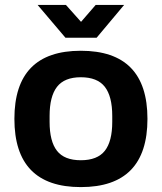

<svg xmlns="http://www.w3.org/2000/svg" viewBox="-20 -743 653 775"><path d="M131.8 -723.1H246.1L307.1 -654.8L366.2 -723.1H481L370.1 -590.8H244.1ZM306.2 12.2Q38.1 12.2 38.1 -263.2Q38.1 -538.1 306.2 -538.1Q575.2 -538.1 575.2 -263.2Q575.2 12.2 306.2 12.2ZM306.2 -96.2Q373 -96.2 403.1 -134.3Q433.1 -172.4 433.1 -251V-274.9Q433.1 -354 403.1 -392.6Q373 -431.2 306.2 -431.2Q240.2 -431.2 210.2 -392.6Q180.2 -354 180.2 -274.9V-251Q180.2 -172.4 210 -134.3Q239.7 -96.2 306.2 -96.2Z"/></svg>

Font: Archivo
Style: Bold
Weight: 700
Designer: Hector Gatti
Foundry: Omnibus-Type
Version: Version 2.001